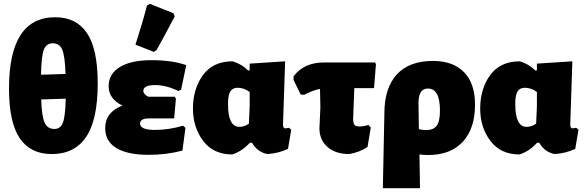

<svg xmlns="http://www.w3.org/2000/svg" viewBox="-20 -797 3059 1002"><path d="M250 7Q139 7 83 -75.5Q27 -158 27 -335Q27 -707 268 -707Q379 -707 434.5 -623.5Q490 -540 490 -362Q490 -172 429.5 -82.5Q369 7 250 7ZM255 -571Q221 -571 208.5 -537Q196 -503 194 -407L322 -411Q319 -504 305 -537.5Q291 -571 255 -571ZM264 -124Q296 -124 308.5 -157.5Q321 -191 323 -282L195 -278Q198 -189 213 -156.5Q228 -124 264 -124Z M747 -768 762 -777 885 -728 892 -712Q838 -608 797 -536L783 -526L687 -564Q724 -679 747 -768ZM756 11Q645 11 587 -24.5Q529 -60 529 -128Q529 -212 619 -246Q547 -281 547 -347Q547 -412 606 -447.5Q665 -483 770 -483Q879 -483 952 -457L925 -329L911 -322Q847 -353 790 -353Q728 -353 728 -323Q728 -305 754 -292H892L898 -282L889 -179H757Q711 -179 711 -152Q711 -119 789 -119Q861 -119 935 -141L948 -130L932 -11Q849 11 756 11Z M1192 9Q1094 9 1040.5 -61.5Q987 -132 987 -230Q987 -334 1039.5 -405.5Q1092 -477 1194 -477Q1241 -463 1275 -429L1283 -430V-465L1468 -477L1457 -148Q1457 -127 1469 -127Q1470 -127 1488 -130L1500 -120L1483 -20Q1434 3 1376 7Q1325 -2 1295 -52H1284Q1243 -7 1192 9ZM1170 -254Q1170 -135 1229 -135Q1256 -135 1279 -152L1283 -244V-317Q1253 -339 1220 -339Q1194 -339 1182 -320Q1170 -301 1170 -254Z M1803 7Q1731 7 1689 -30Q1647 -67 1647 -128L1652 -236L1650 -333Q1612 -326 1567 -302L1549 -304L1512 -380V-399Q1567 -471 1670 -471H1937L1942 -462L1932 -337H1829L1823 -177Q1823 -154 1830 -145.5Q1837 -137 1857 -137Q1877 -137 1903 -145L1915 -131L1898 -30Q1855 -2 1803 7Z M1978 185 1986 -206Q1986 -337 2050.5 -408Q2115 -479 2240 -479Q2344 -479 2401.5 -420.5Q2459 -362 2459 -251Q2459 -126 2395 -57Q2331 12 2215 12Q2191 12 2169 9L2172 185ZM2164 -260 2166 -123Q2188 -118 2203 -118Q2242 -118 2259 -141Q2276 -164 2276 -220Q2276 -335 2213 -335Q2164 -335 2164 -260Z M2691 9Q2593 9 2539.5 -61.5Q2486 -132 2486 -230Q2486 -334 2538.5 -405.5Q2591 -477 2693 -477Q2740 -463 2774 -429L2782 -430V-465L2967 -477L2956 -148Q2956 -127 2968 -127Q2969 -127 2987 -130L2999 -120L2982 -20Q2933 3 2875 7Q2824 -2 2794 -52H2783Q2742 -7 2691 9ZM2669 -254Q2669 -135 2728 -135Q2755 -135 2778 -152L2782 -244V-317Q2752 -339 2719 -339Q2693 -339 2681 -320Q2669 -301 2669 -254Z"/></svg>

Font: Alegreya Sans Black
Style: Regular
Weight: 900
Designer: Juan Pablo del Peral
Foundry: Huerta Tipografica
Version: Version 2.007